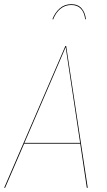

<svg xmlns="http://www.w3.org/2000/svg" viewBox="-22 -901 511 921"><path d="M232.9 -807.6 229.5 -809.1Q241.7 -840.8 264.6 -860.8Q287.6 -880.9 319.8 -880.9Q352.1 -880.9 369.4 -860.8Q386.7 -840.8 390.1 -809.1L386.7 -808.1Q382.8 -841.3 366 -859.1Q349.1 -877 319.8 -877Q290.5 -877 268.1 -858.9Q245.6 -840.8 232.9 -807.6ZM394.5 0 362.8 -211.9H93.8L2.4 0H-2L291.5 -680.2H295.4L398.9 0ZM95.2 -215.8H362.3L293 -674.8Z"/></svg>

Font: Fira Sans Compressed Four
Style: Italic
Weight: 100
Width: 3
Italic angle: -8°
Designer: Carrois Corporate & Edenspiekermann AG
Foundry: Carrois Corporate GbR & Edenspiekermann AG
Version: Version 4.203;PS 004.203;hotconv 1.0.88;makeotf.lib2.5.64775